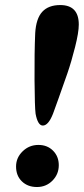

<svg xmlns="http://www.w3.org/2000/svg" viewBox="-20 -731 333 764"><path d="M120.1 -599.1Q123.5 -657.2 148.2 -684.1Q172.9 -710.9 219.7 -710.9Q293.5 -710.9 293.5 -633.3Q293.5 -602.1 278.8 -543.9Q264.2 -485.8 248 -438.7Q231.9 -391.6 212.2 -337.2Q192.4 -282.7 190.9 -278.3Q172.4 -231.4 150.4 -231.4Q130.4 -231.4 121.6 -278.3Q118.2 -303.2 117.4 -412.6Q116.7 -522 120.1 -599.1ZM43.9 -68.4Q43.9 -103.5 70.1 -128.9Q96.2 -154.3 132.8 -154.3Q168.5 -154.3 191.2 -131.3Q213.9 -108.4 213.9 -73.7Q213.9 -37.6 188.7 -12.2Q163.6 13.2 127 13.2Q90.3 13.2 67.1 -9.3Q43.9 -31.7 43.9 -68.4Z"/></svg>

Font: Cooper*
Style: Bold Italic
Weight: 700
Italic angle: -7°
Designer: Owen Earl
Foundry: indestructible type*
Version: Version 0.001